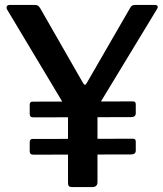

<svg xmlns="http://www.w3.org/2000/svg" viewBox="-20 -762 664 782"><path d="M610 -742Q619 -742 621.5 -737.5Q624 -733 620 -726L384 -337Q379 -330 378 -323Q377 -316 377 -298V-20Q377 0 355 0H274Q264 0 260.5 -4Q257 -8 257 -17V-294Q257 -306 255 -311.5Q253 -317 248 -324L9 -723Q5 -731 8 -736.5Q11 -742 21 -742H120Q130 -742 134.5 -739Q139 -736 144 -728L317 -426Q322 -417 325.5 -416.5Q329 -416 334 -425L509 -728Q514 -737 518.5 -739.5Q523 -742 533 -742H610ZM533 -301Q533 -285 514 -285L116 -284Q108 -284 104.5 -287.5Q101 -291 101 -299V-335Q101 -348 112 -348L522 -349Q533 -349 533 -337ZM533 -149Q533 -133 514 -133L116 -132Q108 -132 104.5 -135.5Q101 -139 101 -146V-182Q101 -196 112 -196L522 -197Q533 -197 533 -185Z"/></svg>

Font: Libre Franklin Thin Medium
Style: Regular
Weight: 500
Version: Version 3.000